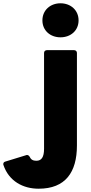

<svg xmlns="http://www.w3.org/2000/svg" viewBox="-204 -852 553 1168"><path d="M164 -625C226 -625 274 -666 274 -728C274 -790 226 -832 164 -832C102 -832 54 -790 54 -728C54 -666 102 -625 164 -625ZM-183 152C-150 250 -64 296 31 296C194 296 264 196 264 33V-530C264 -540 257 -547 246 -547H82C71 -547 64 -540 64 -530V53C64 105 48 126 17 126C-3 126 -16 119 -23 102C-28 95 -32 91 -39 91C-41 91 -43 91 -45 92L-172 131C-180 133 -184 139 -184 146C-184 148 -184 150 -183 152Z"/></svg>

Font: LINE Seed JP_OTF ExtraBold
Style: Regular
Weight: 800
Designer: LY Corporation & Fontrix & Fontworks
Version: Version 1.013